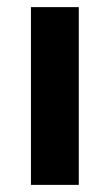

<svg xmlns="http://www.w3.org/2000/svg" viewBox="-20 -519 301 539"><path d="M66.9 0V-499H201.2V0Z"/></svg>

Font: TitilliumText25L
Style: 999 wt
Weight: 900
Designer: Accademia di Belle Arti di Urbino and others
Foundry: Accademia di Belle Arti di Urbino and others.
Version: Version 25.000